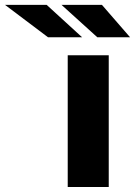

<svg xmlns="http://www.w3.org/2000/svg" viewBox="-192 -750 541 770"><path d="M244.1 -528.3V0H79.6V-528.3ZM-171.9 -730.5H-4.9L137.2 -600.6H0.5ZM54.7 -730.5H216.8L329.6 -600.6H198.2Z"/></svg>

Font: Bert Sans Black
Style: Regular
Weight: 900
Designer: Christian Robertson, Adam Twardoch, & Cristiano Sobral
Foundry: Google
Version: Version 12.135;January 10, 2020;FontCreator 12.0.0.2547 64-b